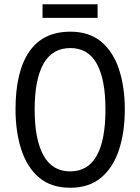

<svg xmlns="http://www.w3.org/2000/svg" viewBox="-20 -873 659 903"><path d="M567 -358Q567 -253 540 -169.5Q513 -86 456 -38Q399 10 311 10Q219 10 162.5 -39Q106 -88 79.5 -171.5Q53 -255 53 -359Q53 -536 117.5 -630Q182 -724 311 -724Q400 -724 456.5 -676.5Q513 -629 540 -546Q567 -463 567 -358ZM143 -358Q143 -217 184.5 -142Q226 -67 310 -67Q394 -67 435 -141Q476 -215 476 -358Q476 -500 435 -573.5Q394 -647 311 -647Q226 -647 184.5 -573Q143 -499 143 -358ZM439 -853V-789H180V-853Z"/></svg>

Font: Noto Sans Devanagari Condensed
Style: Regular
Weight: 400
Width: 3
Designer: Jelle Bosma - Monotype Design Team
Foundry: Monotype Imaging Inc.
Version: Version 2.004; ttfautohint (v1.8.4.7-5d5b)